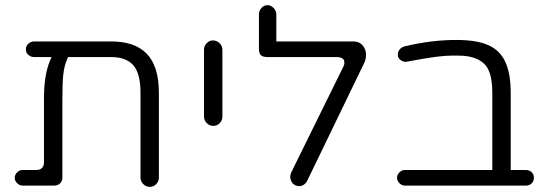

<svg xmlns="http://www.w3.org/2000/svg" viewBox="-20 -728 2124 744"><path d="M411.1 -567.4H113.3Q98.6 -567.4 89.4 -558.1Q80.1 -548.8 80.1 -537.1Q80.1 -519.5 96.7 -510.7Q103.5 -506.8 113.3 -506.8H179.7L173.8 -493.2Q150.4 -437.5 150.4 -346.7V-98.6Q150.4 -85 142.6 -77.1Q134.8 -69.3 121.1 -69.3H67.4Q55.7 -69.3 46.4 -60.1Q37.1 -50.8 37.1 -39.1Q37.1 -27.3 46.4 -18.1Q55.7 -8.8 67.4 -8.8H190.4Q204.1 -8.8 212.9 -17.6Q221.7 -26.4 221.7 -39.1V-342.8Q221.7 -405.3 225.1 -438.5Q228.5 -471.7 241.2 -501L243.2 -506.8H411.1Q468.8 -506.8 496.6 -475.1Q524.4 -443.4 524.4 -368.2V-40Q524.4 -25.4 535.2 -14.6Q545.9 -3.9 560.5 -3.9Q575.2 -3.9 585.4 -14.6Q595.7 -25.4 595.7 -40V-368.2Q595.7 -472.7 546.9 -521.5Q501 -567.4 411.1 -567.4Z M841.8 -276.4V-535.2Q841.8 -549.8 831.1 -560.5Q820.3 -571.3 805.7 -571.3Q795.9 -571.3 791 -568.4Q770.5 -555.7 770.5 -535.2V-276.4Q770.5 -261.7 781.2 -251Q792 -240.2 806.6 -240.2Q821.3 -240.2 831.5 -251Q841.8 -261.7 841.8 -276.4Z M1138.7 -6.8Q1156.2 -6.8 1167 -21.5Q1168.9 -24.4 1169.9 -26.4L1389.6 -480.5Q1398.4 -496.1 1398.4 -516.6Q1398.4 -537.1 1384.8 -552.7Q1371.1 -567.4 1350.6 -567.4H1050.8V-671.9Q1050.8 -686.5 1040 -697.3Q1029.3 -708 1016.6 -708Q1002.9 -708 993.2 -697.3Q983.4 -686.5 983.4 -671.9V-540Q983.4 -520.5 991.2 -513.7Q999 -506.8 1018.6 -506.8H1288.1Q1308.6 -505.9 1313.5 -493.2Q1314.5 -488.3 1314.5 -484.4Q1314.5 -477.5 1310.5 -469.7L1108.4 -59.6Q1104.5 -48.8 1104.5 -43.9Q1104.5 -39.1 1105.5 -36.1Q1108.4 -18.6 1123 -10.7Q1130.9 -6.8 1138.7 -6.8Z M2017.6 -69.3H1959V-368.2Q1959 -444.3 1937.5 -489.3Q1918 -532.2 1873 -552.7Q1828.1 -573.2 1748 -573.2Q1652.3 -573.2 1549.8 -548.8Q1537.1 -545.9 1529.3 -537.1Q1521.5 -528.3 1521.5 -516.6Q1521.5 -502.9 1531.7 -495.6Q1542 -488.3 1552.7 -488.3Q1555.7 -488.3 1558.6 -489.3Q1630.9 -502.9 1668.9 -507.8Q1707 -512.7 1734.4 -512.7Q1761.7 -512.7 1777.3 -511.7Q1807.6 -508.8 1826.2 -500Q1861.3 -485.4 1874 -454.1Q1887.7 -423.8 1887.7 -368.2V-69.3H1548.8Q1537.1 -69.3 1527.8 -60.1Q1518.6 -50.8 1518.6 -39.1Q1518.6 -27.3 1527.8 -18.1Q1537.1 -8.8 1548.8 -8.8H2017.6Q2027.3 -8.8 2032.2 -11.7Q2048.8 -20.5 2048.8 -39.1Q2048.8 -52.7 2040 -61Q2031.2 -69.3 2017.6 -69.3Z"/></svg>

Font: FakePearl
Style: ExtraLight
Weight: 300
Version: Version 1.2